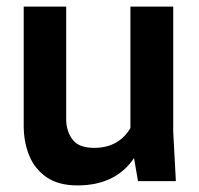

<svg xmlns="http://www.w3.org/2000/svg" viewBox="-20 -550 603 583"><path d="M215 13Q158 13 122 -11.5Q86 -36 69 -77Q52 -118 52 -168V-530H181V-188Q181 -152 200 -126.5Q219 -101 266 -101Q340 -101 376 -161V-530H506V-150L514 0H399L387 -70Q331 13 215 13Z"/></svg>

Font: Tanohe Sans SemiBold
Style: Regular
Weight: 600
Designer: Village Type and Design LLC & Cristiano Sobral
Foundry: Cooper Hewitt Smithsonian Design Museum
Version: Version 1.00;September 29, 2021;FontCreator 13.0.0.2655 64-b